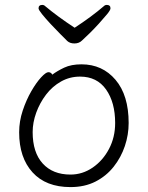

<svg xmlns="http://www.w3.org/2000/svg" viewBox="-20 -746 602 782"><path d="M284 -633Q353 -678 403 -721Q408 -726 415 -726Q430 -726 430 -712Q430 -705 416 -688Q402 -671 382.5 -649.5Q363 -628 344 -609.5Q325 -591 314 -581Q302 -569 283 -569Q265 -569 254 -579Q245 -588 226 -607Q207 -626 186.5 -648Q166 -670 151.5 -688Q137 -706 137 -712Q137 -726 152 -726Q159 -726 164 -721Q189 -700 219 -678Q249 -656 284 -633ZM193 -442Q213 -457 241.5 -470.5Q270 -484 312 -484Q397 -484 450.5 -421Q504 -358 504 -245Q504 -197 488.5 -151Q473 -105 443 -67Q413 -29 369 -6.5Q325 16 267 16Q167 16 112.5 -44Q58 -104 58 -207Q58 -252 72.5 -295.5Q87 -339 107.5 -374.5Q128 -410 147.5 -431Q167 -452 177 -452Q188 -452 193 -442ZM267 -35Q316 -35 357.5 -63.5Q399 -92 424 -139.5Q449 -187 449 -245Q449 -329 412 -381.5Q375 -434 306 -434Q264 -434 228.5 -414Q193 -394 167.5 -360.5Q142 -327 127.5 -287Q113 -247 113 -208Q113 -125 154 -80Q195 -35 267 -35Z"/></svg>

Font: Moon Stars Kai T HW Light
Style: Regular
Weight: 300
Designer: GuiWonder
Version: Version 1.101